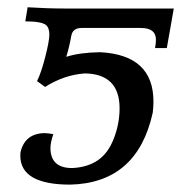

<svg xmlns="http://www.w3.org/2000/svg" viewBox="-20 -496 525 526"><path d="M172.4 9.8Q35.6 9.8 35.6 -69.8L36.1 -78.6Q47.9 -129.9 101.1 -131.3Q111.8 -131.3 126 -128.4Q118.2 -105 118.2 -90.8Q118.2 -35.6 177.7 -35.6Q219.7 -37.6 248 -56.9Q276.4 -76.2 292 -116.9Q307.6 -157.7 307.6 -199.2Q307.6 -293 212.9 -294.9Q155.8 -291 103.5 -257.8L81.5 -273.9Q92.8 -296.4 104 -340.1Q115.2 -383.8 115.2 -401.4Q115.2 -418.9 106.9 -426.8Q94.7 -437.5 49.3 -437.5L55.7 -476.1Q109.4 -472.7 155.8 -472.7H456.1L437 -364.3H404.8Q407.2 -377.4 407.2 -387.2Q407.2 -419.4 365.7 -419.4H203.6Q179.2 -419.4 175.3 -397.9Q170.4 -369.6 161.6 -340.3Q197.8 -352.1 253.9 -353Q400.4 -345.7 400.4 -217.8Q400.4 -203.1 398.4 -187Q356 5.4 172.4 9.8Z"/></svg>

Font: Kelvinch
Style: Italic
Weight: 400
Italic angle: -10°
Designer: Paul James Miller
Foundry: High-Logic / Made with FontCreator
Version: Version 3.40;July 22, 2017;FontCreator 11.0.0.2388 64-bit